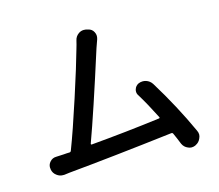

<svg xmlns="http://www.w3.org/2000/svg" viewBox="-109 -906 1218 1066"><g transform="rotate(-15 500.0 -372.5)"><path d="M918.9 -61.5Q924.8 -49.8 924.8 -38.1Q924.8 -28.3 919.9 -17.6Q911.1 4.9 889.6 14.6L888.7 15.6Q877 20.5 866.2 20.5Q855.5 20.5 845.7 15.6Q824.2 6.8 814.5 -14.6Q801.8 -46.9 787.1 -79.1Q784.2 -85.9 776.4 -85Q416 -42 174.8 -19.5Q163.1 -18.6 144.5 -15.6Q139.6 -15.6 135.7 -15.6Q117.2 -15.6 101.6 -27.3Q82 -41 78.1 -64.5V-67.4Q77.1 -71.3 77.1 -75.2Q77.1 -92.8 88.9 -106.4Q103.5 -124 127 -124Q151.4 -125 168.9 -126Q174.8 -127 187.5 -127.4Q200.2 -127.9 203.1 -127.9Q210 -127.9 212.9 -134.8Q252 -236.3 308.6 -411.1Q365.2 -585.9 388.7 -670.9Q396.5 -696.3 401.4 -717.8Q406.2 -741.2 425.8 -754.9Q439.5 -764.6 456.1 -764.6Q461.9 -764.6 467.8 -763.7L479.5 -760.7Q502 -755.9 511.7 -736.3Q517.6 -725.6 517.6 -713.9Q517.6 -705.1 514.6 -695.3Q505.9 -671.9 498 -648.4Q389.6 -306.6 330.1 -144.5Q329.1 -142.6 330.6 -140.6Q332 -138.7 334 -138.7Q535.2 -156.2 731.4 -181.6Q739.3 -182.6 735.4 -189.5Q691.4 -276.4 655.3 -335Q647.5 -345.7 647.5 -358.4Q647.5 -365.2 649.4 -371.1Q655.3 -390.6 673.8 -399.4Q685.5 -404.3 698.2 -404.3Q707 -404.3 716.8 -401.4Q738.3 -394.5 751 -375Q846.7 -219.7 918.9 -61.5Z"/></g></svg>

Font: Gen Jyuu Gothic Medium
Style: Regular
Weight: 500
Designer: [Source Han Sans]
Ryoko NISHIZUKA  (kana & ideographs); Paul D. Hunt (Latin, Greek & Cyrillic); Wenlong ZHANG  (bopomofo
Version: Version 1.002.20150607